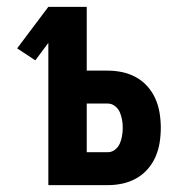

<svg xmlns="http://www.w3.org/2000/svg" viewBox="-20 -540 540 560"><path d="M121 0V-415L83 -364L30 -399L121 -520H233V-334H294Q316 -334 337 -329.5Q358 -325 377 -314.5Q396 -304 410.5 -287.5Q425 -271 433.5 -251.5Q442 -232 445.5 -210.5Q449 -189 449 -167Q449 -145 445.5 -123.5Q442 -102 433.5 -82.5Q425 -63 410.5 -46.5Q396 -30 377 -19.5Q358 -9 337 -4.5Q316 0 294 0ZM233 -96H294Q306 -96 315.5 -103.5Q325 -111 329.5 -121.5Q334 -132 336 -143.5Q338 -155 338 -167Q338 -179 336 -190.5Q334 -202 329.5 -212.5Q325 -223 315.5 -230.5Q306 -238 294 -238H233Z"/></svg>

Font: Moesevka
Style: Bold
Weight: 700
Monospace: yes
Designer: Belleve Invis
Foundry: Belleve Invis
Version: Version 32.5.0; ttfautohint (v1.8.4)